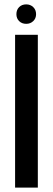

<svg xmlns="http://www.w3.org/2000/svg" viewBox="-20 -858 241 878"><path d="M153 -699V0H49V-699ZM55 -793Q55 -813 67.5 -825.5Q80 -838 100 -838Q119 -838 132 -825.5Q145 -813 145 -793Q145 -774 132 -761.5Q119 -749 100 -749Q80 -749 67.5 -761.5Q55 -774 55 -793Z"/></svg>

Font: Moniqa Paragraph
Style: Bold
Weight: 700
Designer: Rajesh Rajput
Foundry: Rajesh Rajput
Version: Version 1.000